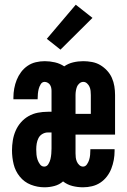

<svg xmlns="http://www.w3.org/2000/svg" viewBox="-20 -788 540 816"><path d="M169 8Q139 8 111 -3Q83 -14 64 -37.5Q45 -61 38 -90Q31 -119 31 -149Q31 -170 34.5 -191.5Q38 -213 46.5 -232.5Q55 -252 69 -268Q83 -284 101.5 -294.5Q120 -305 141 -309Q162 -313 183 -313H199V-402Q199 -409 197.5 -415.5Q196 -422 192.5 -427.5Q189 -433 182.5 -436.5Q176 -440 170 -440Q159 -440 153 -430Q147 -420 144.5 -410Q142 -400 141 -389.5Q140 -379 140 -369V-366H37V-374Q37 -393 40.5 -412Q44 -431 51 -448.5Q58 -466 69.5 -481.5Q81 -497 97 -508Q113 -519 132 -523.5Q151 -528 170 -528Q192 -528 213.5 -523Q235 -518 253 -506Q270 -518 291 -523Q312 -528 334 -528Q352 -528 371 -524.5Q390 -521 406 -511.5Q422 -502 435 -488Q448 -474 455.5 -457Q463 -440 466 -421.5Q469 -403 469 -384V-216H301V-136Q301 -127 302 -118.5Q303 -110 306.5 -101.5Q310 -93 317 -86.5Q324 -80 333 -80Q343 -80 349.5 -89.5Q356 -99 359 -109Q362 -119 363 -129.5Q364 -140 364 -151V-154H467V-146Q467 -127 463.5 -108Q460 -89 453 -71Q446 -53 434 -37.5Q422 -22 406 -11.5Q390 -1 371 3.5Q352 8 333 8Q310 8 288 2.5Q266 -3 248 -17Q232 -3 211 2.5Q190 8 169 8ZM301 -304H366V-384Q366 -393 365 -402Q364 -411 360.5 -419Q357 -427 350 -433.5Q343 -440 334 -440Q325 -440 317.5 -433.5Q310 -427 307 -419Q304 -411 302.5 -402Q301 -393 301 -384ZM168 -80Q179 -80 185.5 -90.5Q192 -101 194.5 -112Q197 -123 198 -134.5Q199 -146 199 -157V-225H183Q171 -225 160 -218.5Q149 -212 143.5 -201Q138 -190 136 -178Q134 -166 134 -153Q134 -142 135 -131Q136 -120 139.5 -109.5Q143 -99 150 -89.5Q157 -80 168 -80ZM237 -577 179 -623 302 -768 373 -712Z"/></svg>

Font: Iosevka Term
Style: Bold
Weight: 700
Monospace: yes
Designer: Belleve Invis
Foundry: Belleve Invis
Version: Version 30.0.1